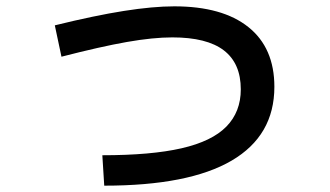

<svg xmlns="http://www.w3.org/2000/svg" viewBox="-20 -572 1040 606"><path d="M303 -82Q457 -82 553 -104Q649 -126 694.5 -172.5Q740 -219 740 -290Q740 -372 686.5 -413Q633 -454 524 -454Q463 -454 380.5 -439.5Q298 -425 174 -393L153 -492Q279 -523 371 -537.5Q463 -552 530 -552Q682 -552 764 -486.5Q846 -421 846 -298Q846 -144 711 -65Q576 14 309 14Z"/></svg>

Font: M PLUS 1 Code Medium
Style: Regular
Weight: 500
Designer: Coji Morishita
Foundry: UNDERFOREST DESIGN
Version: Version 1.002